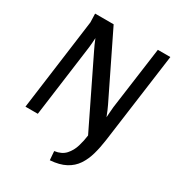

<svg xmlns="http://www.w3.org/2000/svg" viewBox="-218 -862 1114 1211"><g transform="rotate(30 339.0 -256.0)"><path d="M29 0 118 -665 116 -728H251L474 -271Q481 -257 488.5 -239Q496 -221 505 -198Q507 -220 508 -238.5Q509 -257 511 -275L573 -728H664L575 -72Q567 -14 553 36Q539 86 513 125Q487 164 443 187.5Q399 211 331 216L326 152Q377 145 404.5 114.5Q432 84 444.5 42Q457 0 462 -40L226 -525Q218 -541 210.5 -558Q203 -575 195 -595Q194 -574 192.5 -556.5Q191 -539 189 -522L119 0Z"/></g></svg>

Font: Rosario SemiBold
Style: Italic
Weight: 600
Italic angle: -8.05°
Designer: Hector Gatti
Foundry: Omnibus Type
Version: Version 1.101; ttfautohint (v1.8.1.43-b0c9)